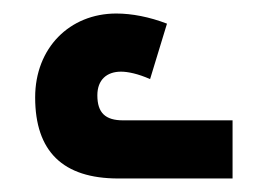

<svg xmlns="http://www.w3.org/2000/svg" viewBox="-20 -867 377 284"><path d="M155 -603H324V-689H162C136 -689 124 -700 124 -726C124 -749 138 -761 159 -761C169 -761 184 -758 202 -750L227 -832C201 -842 175 -847 152 -847C83 -847 32 -796 32 -723C32 -643 73 -603 155 -603Z"/></svg>

Font: Noto Sans Armenian Condensed SemiBold
Style: Regular
Weight: 600
Width: 3
Designer: Monotype Design Team
Foundry: Monotype Imaging Inc.
Version: Version 2.008